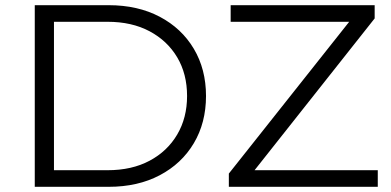

<svg xmlns="http://www.w3.org/2000/svg" viewBox="-20 -720 1508 740"><path d="M114 0V-700H399Q511 -700 595.5 -655.5Q680 -611 727 -532Q774 -453 774 -350Q774 -247 727 -168Q680 -89 595.5 -44.5Q511 0 399 0ZM188 -64H395Q488 -64 556.5 -100.5Q625 -137 663 -201.5Q701 -266 701 -350Q701 -435 663 -499Q625 -563 556.5 -599.5Q488 -636 395 -636H188ZM862 0V-51L1348 -664L1356 -636H869V-700H1424V-649L939 -36L930 -64H1436V0Z"/></svg>

Font: Montserrat Thin
Style: Regular
Weight: 400
Version: Version 9.000